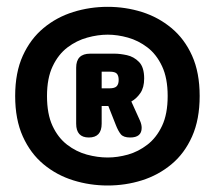

<svg xmlns="http://www.w3.org/2000/svg" viewBox="-20 -706 659 576"><path d="M303 -149.5Q249.5 -149.5 199.8 -165Q150 -180.5 110.8 -213Q71.5 -245.5 48.5 -296.5Q25.5 -347.5 25.5 -418Q25.5 -488.5 48.5 -539Q71.5 -589.5 110.8 -622Q150 -654.5 199.8 -670Q249.5 -685.5 303 -685.5Q356.5 -685.5 405.8 -670Q455 -654.5 494.2 -622Q533.5 -589.5 556.2 -539Q579 -488.5 579 -418Q579 -347.5 556.2 -296.5Q533.5 -245.5 494.2 -213Q455 -180.5 405.8 -165Q356.5 -149.5 303 -149.5ZM121 -418Q121 -364 137.5 -328.5Q154 -293 181.2 -272Q208.5 -251 240.5 -242.2Q272.5 -233.5 303 -233.5Q332.5 -233.5 363.8 -242.2Q395 -251 422.2 -272Q449.5 -293 466.2 -328.5Q483 -364 483 -418Q483 -471.5 466.2 -507.2Q449.5 -543 422.2 -563.8Q395 -584.5 363.8 -593.2Q332.5 -602 303 -602Q273.5 -602 241.8 -593.2Q210 -584.5 182.5 -563.8Q155 -543 138 -507.2Q121 -471.5 121 -418ZM208.5 -335V-503Q208.5 -545 250.5 -545H324Q340 -545 360.8 -540.5Q381.5 -536 397 -520.2Q412.5 -504.5 412.5 -470.5Q412.5 -443.5 401.2 -427Q390 -410.5 374 -401.5L400 -344Q405 -332.5 405 -322.5Q405 -293.5 370.5 -293.5Q350.5 -293.5 342.5 -303.2Q334.5 -313 327.5 -331L305 -388H285V-335Q285 -293.5 246.5 -293.5Q208.5 -293.5 208.5 -335ZM285 -441H308.5Q324 -441 330 -447.2Q336 -453.5 336 -466Q336 -479 330.5 -485Q325 -491 309 -491H285Z"/></svg>

Font: Sono ExtraLight Monospace ExtraBold
Style: Regular
Weight: 800
Version: Version 2.112